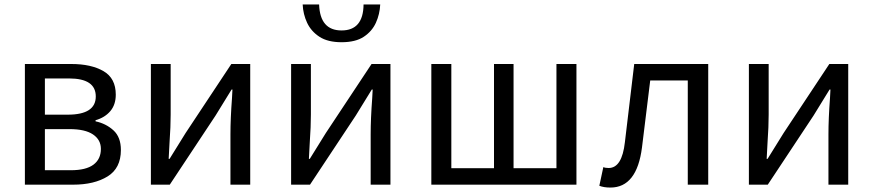

<svg xmlns="http://www.w3.org/2000/svg" viewBox="-20 -831 3929 864"><path d="M309 0H92V-543H301Q390 -543 445.5 -511Q501 -479 501 -405Q501 -360 476.5 -331Q452 -302 410 -290V-285Q457 -275 490.5 -244.5Q524 -214 524 -156Q524 -74 464 -37Q404 0 309 0ZM285 -315Q411 -315 411 -397Q411 -478 291 -478H182V-315ZM299 -65Q367 -65 400.5 -90Q434 -115 434 -161Q434 -202 398.5 -226Q363 -250 293 -250H182V-65Z M1106 0H1017V-227Q1017 -297 1024 -390L1026 -428H1022L950 -311L744 0H659V-543H748V-316Q748 -261 743 -191L739 -116H743Q779 -173 815 -232L1021 -543H1106Z M1737 0H1648V-227Q1648 -297 1655 -390L1657 -428H1653L1581 -311L1375 0H1290V-543H1379V-316Q1379 -261 1374 -191L1370 -116H1374Q1410 -173 1446 -232L1652 -543H1737ZM1517 -641Q1455 -641 1417.5 -665.5Q1380 -690 1362 -728.5Q1344 -767 1342 -811H1416Q1420 -694 1517 -694Q1615 -694 1616 -811H1691Q1689 -767 1671.5 -728.5Q1654 -690 1617 -665.5Q1580 -641 1517 -641Z M2574 0H1921V-543H2011V-74H2203V-543H2291V-74H2484V-543H2574Z M2727 13Q2697 13 2677 5L2695 -79Q2704 -75 2719 -75Q2779 -75 2792 -191L2834 -543H3167V0H3075V-469H2906L2869 -168Q2846 13 2727 13Z M3797 0H3708V-227Q3708 -297 3715 -390L3717 -428H3713L3641 -311L3435 0H3350V-543H3439V-316Q3439 -261 3434 -191L3430 -116H3434Q3470 -173 3506 -232L3712 -543H3797Z"/></svg>

Font: Source Han Sans & Saira Hybrid
Style: Regular
Weight: 400
Designer: Ryoko NISHIZUKA 西塚涼子 (kana & ideographs); Paul D. Hunt (Latin, Greek & Cyrillic); Wenlong ZHANG 张文龙 (bopomofo); Sandoll 
Foundry: Adobe Systems Incorporated
Version: Version 1.00;August 2, 2021;FontCreator 13.0.0.2675 64-bit